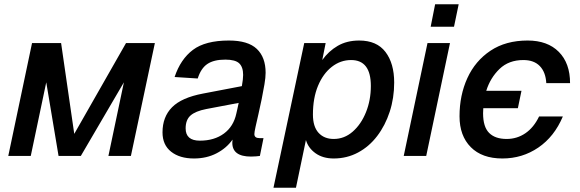

<svg xmlns="http://www.w3.org/2000/svg" viewBox="-20 -735 2733 905"><path d="M19 0 131 -532H268L330 -104L574 -532H710L597 0H491L564 -347L361 0H256L198 -347L125 0Z M1075 -62Q1075 -69 1076 -77Q1048 -37 1001 -12.5Q954 12 894 12Q827 12 786.5 -20Q746 -52 746 -111Q746 -184 791 -229.5Q836 -275 937 -294L1120 -329Q1123 -345 1124.5 -359Q1126 -373 1126 -382Q1126 -419 1107.5 -436.5Q1089 -454 1042 -454Q988 -454 957.5 -433.5Q927 -413 912 -365L803 -372Q831 -456 889.5 -500Q948 -544 1059 -544Q1149 -544 1190.5 -504.5Q1232 -465 1232 -392Q1232 -370 1226.5 -337.5Q1221 -305 1213.5 -268Q1206 -231 1198 -196.5Q1190 -162 1184.5 -137Q1179 -112 1179 -103Q1179 -84 1203 -84H1222L1205 0Q1198 1 1186.5 2Q1175 3 1163 3Q1075 3 1075 -62ZM855 -130Q855 -72 922 -72Q990 -72 1035.5 -105.5Q1081 -139 1094 -200Q1096 -209 1099 -222Q1102 -235 1105 -250L952 -221Q901 -211 878 -190.5Q855 -170 855 -130Z M1269 150 1414 -532H1515L1499 -452Q1529 -494 1572 -519Q1615 -544 1673 -544Q1756 -544 1797 -490Q1838 -436 1838 -346Q1838 -273 1817 -208.5Q1796 -144 1758 -94Q1720 -44 1667.5 -16Q1615 12 1553 12Q1502 12 1467.5 -12.5Q1433 -37 1422 -75L1375 150ZM1553 -80Q1603 -80 1642.5 -114.5Q1682 -149 1705 -206Q1728 -263 1728 -330Q1728 -452 1635 -452Q1585 -452 1544 -420Q1503 -388 1479 -330.5Q1455 -273 1455 -195Q1455 -138 1481.5 -109Q1508 -80 1553 -80Z M1883 0 1995 -532H2101L1989 0ZM2010 -609 2031 -715H2142L2120 -609Z M2348 12Q2252 12 2199 -41.5Q2146 -95 2146 -187Q2146 -286 2183 -367Q2220 -448 2292 -496Q2364 -544 2467 -544Q2561 -544 2614 -490.5Q2667 -437 2667 -343H2555Q2552 -395 2524.5 -423.5Q2497 -452 2447 -452Q2378 -452 2334.5 -410Q2291 -368 2272 -307H2438L2421 -225H2258Q2257 -213 2257 -201Q2257 -137 2285.5 -108.5Q2314 -80 2368 -80Q2417 -80 2456.5 -107Q2496 -134 2521 -186H2633Q2593 -91 2517.5 -39.5Q2442 12 2348 12Z"/></svg>

Font: Geist Medium
Style: Italic
Weight: 500
Italic angle: -12°
Designer: Basement.studio, Andrés Briganti, Mateo Zaragoza
Foundry: Basement.studio, Vercel, Andrés Briganti, Guido Ferreyra, Mateo Zaragoza
Version: Version 1.500; ttfautohint (v1.8.4.7-5d5b)